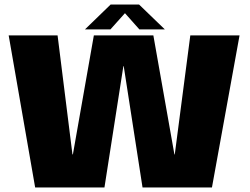

<svg xmlns="http://www.w3.org/2000/svg" viewBox="-20 -832 1108 852"><path d="M136 0H443.5L527.5 -538.5H529L612.5 0H920.5L1043 -675H824.5L755.5 -146.5H754L660.5 -675H396.5L303.5 -147H301.5L235.5 -675H18.5ZM357 -701.5H470L534.5 -773.5L598.5 -701.5H711.5L597 -812H471Z"/></svg>

Font: Anybody Thin ExtraBold
Style: Regular
Weight: 800
Version: Version 1.113;gftools[0.9.25]